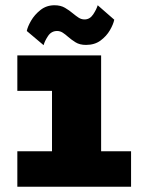

<svg xmlns="http://www.w3.org/2000/svg" viewBox="-20 -711 540 731"><path d="M46 0V-135H178V-365H46V-500H365V-135H479V0ZM307.5 -540Q283.5 -540 267.5 -550Q251.5 -560 239 -571Q229 -580 219 -586.5Q209 -593 197.5 -593Q175.5 -593 162.8 -573.8Q150 -554.5 146 -539L82 -593Q85 -609 98.2 -632Q111.5 -655 134.2 -673Q157 -691 187.5 -691Q211 -691 227.5 -681.2Q244 -671.5 257.5 -660Q269 -650.5 279.2 -643.8Q289.5 -637 302 -637Q322 -637 334.8 -656.2Q347.5 -675.5 352 -691L415 -636Q411.5 -618.5 398.5 -596Q385.5 -573.5 363 -556.8Q340.5 -540 307.5 -540Z"/></svg>

Font: Trispace ExtraBold
Style: Regular
Weight: 800
Designer: Tyler Finck
Foundry: Etcetera Type Company
Version: Version 1.210; ttfautohint (v1.8.3)